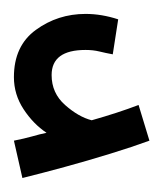

<svg xmlns="http://www.w3.org/2000/svg" viewBox="-20 -834 235 276"><path d="M12.2 -578.1 0 -631.8Q15.1 -634.8 26.1 -637.9Q37.1 -641.1 46.9 -643.1Q27.8 -655.8 13.9 -677Q0 -698.2 0 -723.1Q0 -768.1 31.5 -791Q63 -814 103 -814Q126 -814 149.9 -806.2L142.1 -755.9Q131.8 -757.8 122.8 -760Q113.8 -762.2 103 -762.2Q54.2 -762.2 54.2 -726.1Q54.2 -700.2 73.5 -683.1Q92.8 -666 111.8 -661.1Q149.9 -671.9 179.2 -683.1L194.8 -631.8Q170.9 -623 138.4 -613Q106 -603 73 -594Q40 -585 12.2 -578.1Z"/></svg>

Font: Kurinto Seri
Style: Regular
Weight: 400
Designer: Kurinto was developed by Clint Goss from a range of fonts that are compatible with the SIL Open Font License Version 1.1
Foundry: Clinton F. Goss
Version: Version 2.196; July 25, 2020